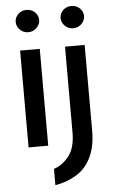

<svg xmlns="http://www.w3.org/2000/svg" viewBox="-64 -803 627 1065"><g transform="rotate(-5 250.0 -270.0)"><path d="M440.4 -699.2Q440.4 -724.6 420.9 -743.2Q402.3 -760.7 375 -760.7Q347.7 -760.7 329.1 -743.2Q309.6 -724.6 309.6 -699.2Q309.6 -673.8 329.1 -655.3Q342.8 -641.6 361.3 -638.7Q362.3 -638.7 363.3 -637.7Q364.3 -637.7 365.2 -637.7Q370.1 -636.7 375 -636.7Q402.3 -636.7 420.9 -655.3Q440.4 -673.8 440.4 -699.2ZM190.4 -699.2Q190.4 -724.6 170.9 -743.2Q152.3 -760.7 125 -760.7Q97.7 -760.7 79.1 -743.2Q59.6 -724.6 59.6 -699.2Q59.6 -673.8 79.1 -655.3Q97.7 -636.7 125 -636.7Q152.3 -636.7 170.9 -655.3Q190.4 -673.8 190.4 -699.2ZM429.7 -61.5Q429.7 -181.6 429.7 -539.1Q416 -539.1 375 -539.1Q361.3 -539.1 320.3 -539.1Q320.3 -419.9 320.3 -61.5Q320.3 25.4 283.2 71.3Q247.1 116.2 200.2 130.9Q200.2 161.1 200.2 221.7Q259.8 211.9 311.5 182.6Q363.3 154.3 394.5 97.7Q411.1 67.4 420.9 27.3Q429.7 -11.7 429.7 -61.5ZM179.7 0Q179.7 -134.8 179.7 -539.1Q152.3 -539.1 70.3 -539.1Q70.3 -404.3 70.3 0Q97.7 0 179.7 0Z"/></g></svg>

Font: DaxlinePro-Medium
Style: Medium
Weight: 400
Designer: Hans Reichel
Version: Version 7.502; 2006